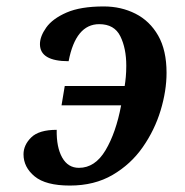

<svg xmlns="http://www.w3.org/2000/svg" viewBox="-20 -566 575 596"><path d="M197 10Q122 10 87.5 -18.5Q53 -47 53 -87Q53 -116 77 -139.5Q101 -163 156 -163Q155 -109 173 -77Q191 -45 225 -45Q275 -45 307.5 -99.5Q340 -154 356 -239H171L181 -299H367Q369 -311 370.5 -327Q372 -343 372 -362Q372 -416 353.5 -453.5Q335 -491 288 -491Q215 -491 193 -376Q104 -376 104 -429Q104 -453 123.5 -480.5Q143 -508 186.5 -527Q230 -546 302 -546Q356 -546 400.5 -523.5Q445 -501 471 -455.5Q497 -410 497 -340Q497 -284 478.5 -223Q460 -162 423 -109Q386 -56 329.5 -23Q273 10 197 10Z"/></svg>

Font: Noto Serif SemiCondensed SemiBold
Style: Italic
Weight: 600
Width: 4
Italic angle: -12°
Designer: Monotype Design Team
Foundry: Monotype Imaging Inc.
Version: Version 2.014; ttfautohint (v1.8.4.7-5d5b)